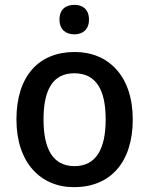

<svg xmlns="http://www.w3.org/2000/svg" viewBox="-20 -764 616 794"><path d="M288 -744C254 -744 226 -727 226 -683C226 -640 254 -622 288 -622C320 -622 348 -640 348 -683C348 -727 320 -744 288 -744ZM529 -270C529 -449 429 -549 289 -549C140 -549 48 -449 48 -270C48 -91 148 10 286 10C435 10 529 -91 529 -270ZM160 -270C160 -392 198 -461 287 -461C378 -461 417 -392 417 -270C417 -149 378 -77 288 -77C198 -77 160 -149 160 -270Z"/></svg>

Font: Noto Sans Thai Medium
Style: Regular
Weight: 500
Designer: Monotype Design Team
Foundry: Monotype Imaging Inc.
Version: Version 1.901